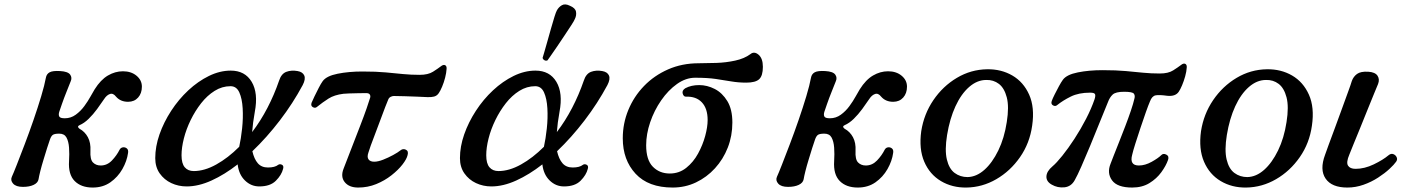

<svg xmlns="http://www.w3.org/2000/svg" viewBox="-20 -830 6322 862"><path d="M396 12Q344 12 315 -17.5Q286 -47 290 -107Q292 -139 290 -167Q288 -195 278.5 -212.5Q269 -230 246 -230Q224 -230 216.5 -224Q209 -218 204 -203Q199 -190 191.5 -165.5Q184 -141 175.5 -113.5Q167 -86 161 -62Q155 -38 153 -25Q150 -9 131 0Q112 9 83 9Q52 9 39 -5.5Q26 -20 33 -36Q40 -51 55.5 -90.5Q71 -130 91 -182.5Q111 -235 130.5 -291.5Q150 -348 165 -398Q180 -448 186 -481Q189 -498 203 -505.5Q217 -513 250 -511Q285 -509 295 -495Q305 -481 297 -464Q290 -446 278.5 -417.5Q267 -389 258 -363Q249 -337 246 -328Q242 -315 246 -307Q250 -299 271 -299Q298 -299 320 -315Q342 -331 358.5 -353.5Q375 -376 386.5 -397Q398 -418 405 -429Q432 -472 464.5 -491Q497 -510 532 -510Q569 -510 593 -490Q617 -470 617 -441Q617 -411 600 -392Q583 -373 555 -373Q521 -373 501 -396Q488 -413 473.5 -408Q459 -403 448 -386Q434 -365 416 -340.5Q398 -316 378 -296.5Q358 -277 337 -268Q330 -265 330.5 -260.5Q331 -256 337 -252Q361 -239 374.5 -214Q388 -189 386 -153Q384 -114 397.5 -100.5Q411 -87 432 -87Q461 -87 482.5 -109.5Q504 -132 517 -158Q522 -167 531.5 -168.5Q541 -170 549 -164Q557 -158 555 -144Q550 -107 529.5 -71Q509 -35 475.5 -11.5Q442 12 396 12Z M818 7Q781 7 749 -8Q717 -23 697 -51.5Q677 -80 677 -120Q677 -172 696 -226.5Q715 -281 748.5 -332.5Q782 -384 825.5 -424.5Q869 -465 918 -489Q967 -513 1016 -513Q1080 -513 1110 -462.5Q1140 -412 1124 -328Q1115 -278 1112 -237Q1150 -287 1180.5 -345.5Q1211 -404 1233 -468Q1243 -499 1265.5 -507.5Q1288 -516 1316 -511Q1339 -507 1346 -491Q1353 -475 1339 -448Q1295 -366 1236.5 -289.5Q1178 -213 1113 -151Q1121 -116 1137.5 -97Q1154 -78 1183 -78Q1214 -78 1229 -90Q1236 -95 1245.5 -90.5Q1255 -86 1251 -72Q1244 -44 1218.5 -18.5Q1193 7 1144 7Q1107 7 1079.5 -20Q1052 -47 1047 -92Q988 -46 929.5 -19.5Q871 7 818 7ZM850 -62Q898 -62 951 -91.5Q1004 -121 1054 -171Q1062 -207 1067 -253.5Q1072 -300 1069.5 -343.5Q1067 -387 1054.5 -415Q1042 -443 1015 -443Q977 -443 943.5 -422Q910 -401 883 -366.5Q856 -332 836 -291Q816 -250 805.5 -208.5Q795 -167 795 -133Q795 -96 809.5 -79Q824 -62 850 -62Z M1588 12Q1547 12 1527.5 -12.5Q1508 -37 1523 -74Q1526 -82 1537.5 -111.5Q1549 -141 1565 -182.5Q1581 -224 1597.5 -266.5Q1614 -309 1626 -343.5Q1638 -378 1642 -392Q1644 -400 1640 -406Q1636 -412 1624 -412Q1608 -412 1587 -411.5Q1566 -411 1548 -410.5Q1530 -410 1522 -409Q1481 -404 1455 -387.5Q1429 -371 1403 -350Q1395 -343 1384.5 -349Q1374 -355 1379 -369Q1383 -379 1392 -397.5Q1401 -416 1411 -435.5Q1421 -455 1429 -466Q1446 -489 1496 -499Q1546 -509 1607 -509Q1669 -509 1711.5 -505Q1754 -501 1789.5 -497.5Q1825 -494 1864 -494Q1902 -494 1924 -508Q1946 -522 1959 -532Q1970 -541 1978 -537.5Q1986 -534 1985 -521Q1984 -503 1978.5 -481.5Q1973 -460 1965 -441Q1957 -422 1950 -412Q1942 -400 1929 -396.5Q1916 -393 1898 -394Q1882 -395 1854 -396Q1826 -397 1797.5 -398Q1769 -399 1748 -399Q1741 -399 1733.5 -395Q1726 -391 1723 -383Q1719 -374 1709.5 -349.5Q1700 -325 1688.5 -293.5Q1677 -262 1665 -231Q1653 -200 1644.5 -176.5Q1636 -153 1634 -145Q1627 -125 1634.5 -114.5Q1642 -104 1660 -104Q1677 -104 1700 -113Q1723 -122 1745 -134Q1767 -146 1778 -155Q1789 -164 1802 -158Q1815 -152 1810 -134Q1806 -116 1787 -91.5Q1768 -67 1737.5 -43Q1707 -19 1669 -3.5Q1631 12 1588 12Z M2186 7Q2149 7 2117 -8Q2085 -23 2065 -51.5Q2045 -80 2045 -120Q2045 -172 2064 -226.5Q2083 -281 2116.5 -332.5Q2150 -384 2193.5 -424.5Q2237 -465 2286 -489Q2335 -513 2384 -513Q2448 -513 2478 -462.5Q2508 -412 2492 -328Q2483 -278 2480 -237Q2518 -287 2548.5 -345.5Q2579 -404 2601 -468Q2611 -499 2633.5 -507.5Q2656 -516 2684 -511Q2707 -507 2714 -491Q2721 -475 2707 -448Q2663 -366 2604.5 -289.5Q2546 -213 2481 -151Q2489 -116 2505.5 -97Q2522 -78 2551 -78Q2582 -78 2597 -90Q2604 -95 2613.5 -90.5Q2623 -86 2619 -72Q2612 -44 2586.5 -18.5Q2561 7 2512 7Q2475 7 2447.5 -20Q2420 -47 2415 -92Q2356 -46 2297.5 -19.5Q2239 7 2186 7ZM2218 -62Q2266 -62 2319 -91.5Q2372 -121 2422 -171Q2430 -207 2435 -253.5Q2440 -300 2437.5 -343.5Q2435 -387 2422.5 -415Q2410 -443 2383 -443Q2345 -443 2311.5 -422Q2278 -401 2251 -366.5Q2224 -332 2204 -291Q2184 -250 2173.5 -208.5Q2163 -167 2163 -133Q2163 -96 2177.5 -79Q2192 -62 2218 -62ZM2438 -559Q2431 -556 2424.5 -559.5Q2418 -563 2416 -570Q2417 -573 2423 -593.5Q2429 -614 2437 -642.5Q2445 -671 2453.5 -701Q2462 -731 2469 -753.5Q2476 -776 2480 -783Q2488 -798 2502.5 -806.5Q2517 -815 2539 -804Q2563 -794 2566 -777.5Q2569 -761 2561 -745Q2558 -737 2545 -717Q2532 -697 2515 -671.5Q2498 -646 2481.5 -621.5Q2465 -597 2452.5 -579.5Q2440 -562 2438 -559Z M3000 12Q2891 12 2833.5 -50Q2776 -112 2776 -209Q2776 -276 2801 -336.5Q2826 -397 2871.5 -444Q2917 -491 2979.5 -518.5Q3042 -546 3117 -546Q3152 -546 3196 -547.5Q3240 -549 3281 -558Q3322 -567 3349 -587Q3366 -601 3385.5 -584.5Q3405 -568 3405 -530Q3405 -490 3388.5 -474.5Q3372 -459 3330 -459Q3295 -459 3263 -464.5Q3231 -470 3193.5 -475.5Q3156 -481 3101 -481Q3059 -481 3019.5 -453Q2980 -425 2948.5 -379.5Q2917 -334 2899 -281Q2881 -228 2881 -178Q2881 -112 2911 -81.5Q2941 -51 2987 -51Q3029 -51 3061 -76.5Q3093 -102 3114 -140.5Q3135 -179 3146 -219.5Q3157 -260 3157 -291Q3157 -343 3131 -370.5Q3105 -398 3059 -396Q3049 -396 3045 -410Q3041 -424 3057 -434Q3083 -448 3119 -448Q3155 -448 3189 -430.5Q3223 -413 3245.5 -376Q3268 -339 3268 -280Q3268 -220 3247.5 -167.5Q3227 -115 3190 -74.5Q3153 -34 3104.5 -11Q3056 12 3000 12Z M3831 12Q3779 12 3750 -17.5Q3721 -47 3725 -107Q3727 -139 3725 -167Q3723 -195 3713.5 -212.5Q3704 -230 3681 -230Q3659 -230 3651.5 -224Q3644 -218 3639 -203Q3634 -190 3626.5 -165.5Q3619 -141 3610.5 -113.5Q3602 -86 3596 -62Q3590 -38 3588 -25Q3585 -9 3566 0Q3547 9 3518 9Q3487 9 3474 -5.5Q3461 -20 3468 -36Q3475 -51 3490.5 -90.5Q3506 -130 3526 -182.5Q3546 -235 3565.5 -291.5Q3585 -348 3600 -398Q3615 -448 3621 -481Q3624 -498 3638 -505.5Q3652 -513 3685 -511Q3720 -509 3730 -495Q3740 -481 3732 -464Q3725 -446 3713.5 -417.5Q3702 -389 3693 -363Q3684 -337 3681 -328Q3677 -315 3681 -307Q3685 -299 3706 -299Q3733 -299 3755 -315Q3777 -331 3793.5 -353.5Q3810 -376 3821.5 -397Q3833 -418 3840 -429Q3867 -472 3899.5 -491Q3932 -510 3967 -510Q4004 -510 4028 -490Q4052 -470 4052 -441Q4052 -411 4035 -392Q4018 -373 3990 -373Q3956 -373 3936 -396Q3923 -413 3908.5 -408Q3894 -403 3883 -386Q3869 -365 3851 -340.5Q3833 -316 3813 -296.5Q3793 -277 3772 -268Q3765 -265 3765.5 -260.5Q3766 -256 3772 -252Q3796 -239 3809.5 -214Q3823 -189 3821 -153Q3819 -114 3832.5 -100.5Q3846 -87 3867 -87Q3896 -87 3917.5 -109.5Q3939 -132 3952 -158Q3957 -167 3966.5 -168.5Q3976 -170 3984 -164Q3992 -158 3990 -144Q3985 -107 3964.5 -71Q3944 -35 3910.5 -11.5Q3877 12 3831 12Z M4319 12Q4255 13 4204.5 -17Q4154 -47 4129.5 -104Q4105 -161 4116 -241Q4128 -318 4170.5 -380.5Q4213 -443 4276 -480.5Q4339 -518 4412 -519Q4475 -520 4525 -491Q4575 -462 4600.5 -405Q4626 -348 4614 -266Q4603 -187 4559.5 -124.5Q4516 -62 4453 -25.5Q4390 11 4319 12ZM4324 -35Q4364 -36 4399.5 -67.5Q4435 -99 4462 -154.5Q4489 -210 4500 -282Q4511 -351 4500 -393Q4489 -435 4464.5 -453.5Q4440 -472 4408 -471Q4367 -471 4331 -439.5Q4295 -408 4269.5 -352.5Q4244 -297 4232 -224Q4221 -156 4231 -114Q4241 -72 4266 -53.5Q4291 -35 4324 -35Z M5063 12Q4996 12 4972.5 -20.5Q4949 -53 4966 -95Q4970 -106 4980.5 -132.5Q4991 -159 5004.5 -193Q5018 -227 5032 -263.5Q5046 -300 5057 -332.5Q5068 -365 5073 -387Q5077 -401 5070.5 -409.5Q5064 -418 5027 -418Q4989 -418 4975.5 -405.5Q4962 -393 4954 -371Q4936 -328 4915.5 -276.5Q4895 -225 4874 -174.5Q4853 -124 4835 -83Q4817 -42 4805 -21Q4789 8 4758.5 11Q4728 14 4702 -1Q4677 -15 4678 -38Q4679 -61 4705 -83Q4723 -98 4749.5 -131Q4776 -164 4804 -207Q4832 -250 4856 -296.5Q4880 -343 4894 -384Q4899 -399 4896.5 -406.5Q4894 -414 4874 -414Q4823 -414 4787.5 -396.5Q4752 -379 4726 -358Q4718 -351 4707.5 -357Q4697 -363 4702 -377Q4706 -388 4715 -406Q4724 -424 4734 -442.5Q4744 -461 4752 -472Q4769 -495 4819 -505Q4869 -515 4930 -515Q4992 -515 5034.5 -511Q5077 -507 5112.5 -503.5Q5148 -500 5187 -500Q5225 -500 5247 -514Q5269 -528 5282 -538Q5293 -547 5301 -543.5Q5309 -540 5308 -527Q5307 -509 5301 -487.5Q5295 -466 5287 -447Q5279 -428 5272 -418Q5257 -396 5220 -400Q5185 -405 5168.5 -402Q5152 -399 5143 -375Q5136 -359 5124.5 -326.5Q5113 -294 5100.5 -256.5Q5088 -219 5077.5 -186Q5067 -153 5063 -135Q5050 -87 5093 -87Q5121 -87 5150.5 -103.5Q5180 -120 5193 -133Q5202 -143 5216 -136Q5230 -129 5224 -112Q5215 -86 5194 -57Q5173 -28 5140.5 -8Q5108 12 5063 12Z M5575 12Q5511 13 5460.5 -17Q5410 -47 5385.5 -104Q5361 -161 5372 -241Q5384 -318 5426.5 -380.5Q5469 -443 5532 -480.5Q5595 -518 5668 -519Q5731 -520 5781 -491Q5831 -462 5856.5 -405Q5882 -348 5870 -266Q5859 -187 5815.5 -124.5Q5772 -62 5709 -25.5Q5646 11 5575 12ZM5580 -35Q5620 -36 5655.5 -67.5Q5691 -99 5718 -154.5Q5745 -210 5756 -282Q5767 -351 5756 -393Q5745 -435 5720.5 -453.5Q5696 -472 5664 -471Q5623 -471 5587 -439.5Q5551 -408 5525.5 -352.5Q5500 -297 5488 -224Q5477 -156 5487 -114Q5497 -72 5522 -53.5Q5547 -35 5580 -35Z M6029 12Q5959 12 5931.5 -28Q5904 -68 5929 -135Q5933 -147 5945 -179.5Q5957 -212 5973 -255Q5989 -298 6004.5 -341Q6020 -384 6032.5 -418Q6045 -452 6049 -466Q6056 -486 6072.5 -498Q6089 -510 6123 -508Q6154 -506 6164.5 -490Q6175 -474 6167 -453Q6163 -443 6150 -412Q6137 -381 6120.5 -339.5Q6104 -298 6087 -256.5Q6070 -215 6056.5 -182Q6043 -149 6038 -136Q6023 -101 6032 -86.5Q6041 -72 6066 -72Q6106 -72 6147.5 -92Q6189 -112 6214 -133Q6225 -142 6235.5 -138Q6246 -134 6250.5 -124Q6255 -114 6248 -104Q6239 -91 6218 -71.5Q6197 -52 6167 -32.5Q6137 -13 6101.5 -0.5Q6066 12 6029 12Z"/></svg>

Font: Zen Old Mincho
Style: Bold
Weight: 700
Designer: Yoshimichi Ohira
Foundry: Positype
Version: Version 1.500